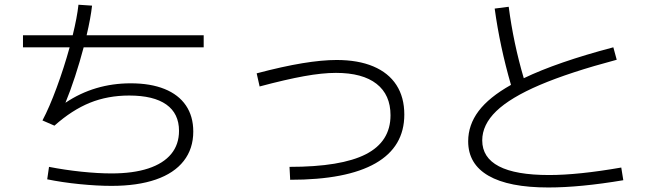

<svg xmlns="http://www.w3.org/2000/svg" viewBox="-20 -787 2852 828"><path d="M183.6 -13.7 191.4 -67.4Q258.8 -54.2 330.8 -46.6Q402.8 -39.1 460.9 -39.1Q554.2 -39.1 619.4 -60.5Q684.6 -82 718.3 -123Q752 -164.1 752 -222.7Q752 -297.4 697.3 -336.2Q642.6 -375 537.1 -375Q444.8 -375 367.7 -343.8Q290.5 -312.5 214.8 -245.1L163.1 -267.6Q192.9 -323.7 224.4 -409.2Q255.9 -494.6 280.3 -583H79.1V-634.8H293.5Q312.5 -712.4 318.4 -766.6L377 -762.7Q371.1 -709.5 353.5 -634.8H858.4V-583H340.8Q324.2 -520 303.7 -457.3Q283.2 -394.5 262.2 -343.8Q387.2 -427.7 543.9 -427.7Q628.9 -427.7 689.5 -403.3Q750 -378.9 781.7 -332.3Q813.5 -285.6 813.5 -219.7Q813.5 -145.5 772.2 -92.8Q731 -40 651.9 -12.7Q572.8 14.6 460.9 14.6Q399.4 14.6 323.7 7.1Q248 -0.5 183.6 -13.7Z M1664.1 -290Q1664.1 -378.4 1603.8 -425.5Q1543.5 -472.7 1428.7 -472.7Q1370.1 -472.7 1291.5 -458.5Q1212.9 -444.3 1099.6 -414.1L1086.9 -470.7Q1199.7 -500.5 1284.2 -514.4Q1368.7 -528.3 1431.6 -528.3Q1524.4 -528.3 1589.8 -500.7Q1655.3 -473.1 1689.5 -420.4Q1723.6 -367.7 1723.6 -293Q1723.6 -153.8 1599.4 -82.8Q1475.1 -11.7 1231.4 -11.7L1228.5 -67.4Q1451.2 -67.4 1557.6 -121.8Q1664.1 -176.3 1664.1 -290Z M1999 -177.7Q1999 -248 2043.9 -307.9Q2088.9 -367.7 2183.6 -420.9Q2135.7 -586.4 2113.3 -750L2173.8 -757.8Q2194.3 -600.6 2238.8 -449.7Q2382.8 -519 2625 -583L2639.6 -529.3Q2436 -475.1 2308.3 -420.7Q2180.7 -366.2 2120.1 -307.6Q2059.6 -249 2059.6 -181.6Q2059.6 -107.4 2131.6 -69.8Q2203.6 -32.2 2347.7 -32.2Q2473.6 -32.2 2659.2 -64.5L2668 -9.8Q2481.9 21.5 2344.7 21.5Q2174.3 21.5 2086.7 -29.1Q1999 -79.6 1999 -177.7Z"/></svg>

Font: Pretendard JP Light
Style: Regular
Weight: 300
Designer: Base glyphs from Inter by Rasmus Andersson; Hangeul glyphs from Noto Sans CJK(Source Han Sans) by Jang Soo-young and Kan
Foundry: Kil Hyung-jin
Version: Version 1.309